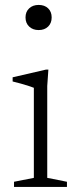

<svg xmlns="http://www.w3.org/2000/svg" viewBox="-20 -740 310 760"><path d="M133 -621Q110 -621 95.5 -634.8Q81 -648.5 81 -671Q81 -693.5 95.5 -707Q110 -720.5 133 -720.5Q156.5 -720.5 170.5 -707Q184.5 -693.5 184.5 -671Q184.5 -648.5 170.5 -634.8Q156.5 -621 133 -621ZM171.5 -464.5 167 -399.5V-36L245 -20.5V0H35.5V-20.5L114 -36V-392.5Q108.5 -395 94.2 -399.5Q80 -404 62.8 -409Q45.5 -414 30 -417.5V-434L162 -464.5Z"/></svg>

Font: Newsreader 14pt Light
Style: Regular
Weight: 300
Designer: Hugues Gentile
Foundry: Production Type
Version: Version 1.003